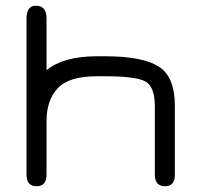

<svg xmlns="http://www.w3.org/2000/svg" viewBox="-20 -648 703 675"><path d="M320.3 -379.9H348.6C420.9 -379.9 468.3 -373.9 490.7 -361.8C513.2 -349.8 524.4 -320.3 524.4 -273.4V-34.2C524.4 -6.8 536.5 6.8 560.5 6.8C583.3 6.8 594.7 -6.8 594.7 -34.2V-276.4C594.7 -344.7 575.5 -390.8 537.1 -414.6C498.7 -438.3 435.9 -450.2 348.6 -450.2H320.3C242.8 -450.2 183.9 -433.9 143.6 -401.4V-583C143.6 -613 131.2 -627.9 106.4 -627.9C84.3 -627.9 73.2 -613 73.2 -583V-34.2C73.2 -6.8 85 6.8 108.4 6.8C131.8 6.8 143.6 -6.8 143.6 -34.2V-223.6C143.6 -271.2 156.6 -309.1 182.6 -337.4C208.7 -365.7 254.6 -379.9 320.3 -379.9Z"/></svg>

Font: Jura
Style: DemiBold
Weight: 600
Version: Version 2.5.1